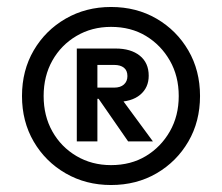

<svg xmlns="http://www.w3.org/2000/svg" viewBox="-20 -742 637 550"><path d="M298 -212Q226 -212 168 -245.5Q110 -279 76.5 -336.5Q43 -394 43 -467Q43 -540 76.5 -597.5Q110 -655 168 -688.5Q226 -722 298 -722Q371 -722 428.5 -688.5Q486 -655 519.5 -597.5Q553 -540 553 -467Q553 -394 519.5 -336.5Q486 -279 428.5 -245.5Q371 -212 298 -212ZM298 -269Q355 -269 398 -295Q441 -321 466.5 -365.5Q492 -410 492 -467Q492 -524 466.5 -568.5Q441 -613 398 -639Q355 -665 298 -665Q243 -665 199 -639Q155 -613 130 -568.5Q105 -524 105 -467Q105 -410 130 -365.5Q155 -321 199 -295Q243 -269 298 -269ZM200 -337V-603H311Q355 -603 380.5 -582.5Q406 -562 406 -525Q406 -491 381.5 -470.5Q357 -450 312 -450H289V-459H244V-491H307Q325 -491 335 -500Q345 -509 345 -524Q345 -540 335 -548Q325 -556 307 -556H247L259 -570V-337ZM347 -337 250 -477H315L418 -337Z"/></svg>

Font: TikTok Sans 24pt Medium
Style: Regular
Weight: 500
Version: Version 4.000